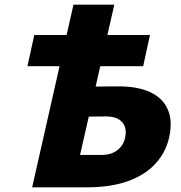

<svg xmlns="http://www.w3.org/2000/svg" viewBox="-20 -798 773 818"><path d="M117 0 293 -778H467L321 -138H413Q455 -138 481 -159Q507 -180 513 -212Q519 -238 512 -258Q505 -278 485.5 -290Q466 -302 430 -302L334 -301L359 -429L478 -430Q564 -431 618.5 -406Q673 -381 694.5 -332.5Q716 -284 701 -214Q687 -150 643 -101.5Q599 -53 526 -26.5Q453 0 351 0ZM97 -516 126 -649H619L590 -516Z"/></svg>

Font: Ysabeau Office Black
Style: Italic
Weight: 900
Italic angle: -12°
Designer: Christian Thalmann (Catharsis Fonts)
Version: Version 2.001;gftools[0.9.30]; featfreeze: tnum,lnum,ss02